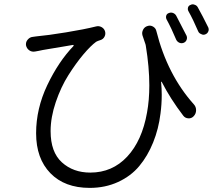

<svg xmlns="http://www.w3.org/2000/svg" viewBox="-20 -829 1040 906"><path d="M860.4 -660.2Q864.3 -650.4 860.4 -640.6Q856.4 -630.9 846.7 -627Q835.9 -623 826.2 -627.4Q816.4 -631.8 811.5 -641.6Q789.1 -695.3 765.6 -738.3Q761.7 -747.1 764.6 -755.9Q767.6 -764.6 777.3 -767.6Q787.1 -771.5 796.9 -767.6Q806.6 -763.7 811.5 -754.9Q841.8 -697.3 860.4 -660.2ZM652.3 -662.1Q648.4 -675.8 655.3 -689Q662.1 -702.1 675.8 -706.1Q689.5 -710.9 702.1 -703.6Q714.8 -696.3 717.8 -682.6Q769.5 -476.6 894.5 -336.9Q905.3 -325.2 905.3 -309.1Q905.3 -293 894.5 -281.2Q883.8 -269.5 868.7 -270.5Q853.5 -271.5 844.7 -283.2Q784.2 -362.3 743.2 -442.4Q743.2 -443.4 741.7 -443.4Q740.2 -443.4 740.2 -441.4Q743.2 -411.1 743.2 -381.8Q743.2 -336.9 737.3 -293Q728.5 -220.7 702.6 -156.7Q676.8 -92.8 637.2 -45.4Q597.7 2 537.1 29.8Q476.6 57.6 403.3 57.6Q285.2 57.6 217.8 -11.7Q150.4 -81.1 150.4 -200.2Q150.4 -316.4 203.1 -427.2Q255.9 -538.1 327.1 -612.3Q328.1 -614.3 327.1 -615.7Q326.2 -617.2 325.2 -617.2Q307.6 -614.3 271 -607.9Q234.4 -601.6 206.5 -597.2Q178.7 -592.8 162.1 -588.9Q155.3 -587.9 145.5 -585.9Q129.9 -583 117.7 -591.8Q105.5 -600.6 102.5 -616.2Q102.5 -618.2 102.5 -621.1Q102.5 -632.8 111.3 -642.6Q121.1 -654.3 136.7 -655.3Q143.6 -656.2 150.4 -657.2Q205.1 -662.1 291.5 -676.3Q377.9 -690.4 432.6 -704.1Q446.3 -708 459 -701.2Q471.7 -694.3 475.6 -681.2Q479.5 -668 473.1 -655.8Q466.8 -643.6 453.1 -639.6Q440.4 -635.7 433.6 -631.8Q408.2 -613.3 373.5 -572.3Q338.9 -531.2 303.2 -475.1Q267.6 -418.9 243.2 -347.2Q218.8 -275.4 218.8 -210Q218.8 -111.3 272 -63Q325.2 -14.6 406.2 -14.6Q509.8 -14.6 580.1 -89.8Q650.4 -165 673.8 -297.9Q684.6 -356.4 684.6 -425.8Q684.6 -511.7 668 -613.3Q667 -620.1 664.1 -627Q658.2 -643.6 652.3 -662.1ZM869.1 -776.4Q866.2 -781.2 866.2 -787.1Q866.2 -790 867.2 -793.9Q870.1 -802.7 878.9 -805.7Q883.8 -808.6 889.6 -808.6Q893.6 -808.6 898.4 -806.6Q908.2 -803.7 913.1 -794.9Q935.5 -754.9 962.9 -699.2Q964.8 -694.3 964.8 -689.5Q964.8 -684.6 962.9 -680.7Q959 -670.9 949.2 -667Q944.3 -665 940.4 -665Q934.6 -665 929.7 -668Q918.9 -671.9 915 -681.6Q891.6 -736.3 869.1 -776.4Z"/></svg>

Font: Gen Jyuu Gothic Normal
Style: Regular
Weight: 300
Designer: [Source Han Sans]
Ryoko NISHIZUKA  (kana & ideographs); Paul D. Hunt (Latin, Greek & Cyrillic); Wenlong ZHANG  (bopomofo
Version: Version 1.002.20150607